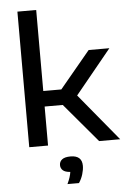

<svg xmlns="http://www.w3.org/2000/svg" viewBox="-66 -855 756 1140"><g transform="rotate(-5 312.0 -285.0)"><path d="M82 0V-808H194V-325H301.5L483.5 -544H607L392 -281L624 0H498.5L302 -232.5H194V0ZM289 238Q299 216.5 304.5 199.5Q310 182.5 312 167.5Q281.5 165.5 268 153.2Q254.5 141 254.5 122Q254.5 101 270.8 88.5Q287 76 321 76Q389.5 76 389.5 137.5Q389.5 160.5 381.2 187.8Q373 215 357.5 238Z"/></g></svg>

Font: Encode Sans Expanded Expanded Medium
Style: Regular
Weight: 500
Width: 7
Designer: Multiple Designers
Foundry: Impallari Type
Version: Version 3.000; ttfautohint (v1.8.3) -l 8 -r 50 -G 200 -x 14 